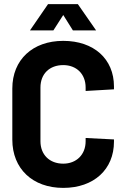

<svg xmlns="http://www.w3.org/2000/svg" viewBox="-20 -907 598 935"><path d="M288 8C437 8 535 -82 535 -217V-228L397 -235V-219C397 -154 352 -110 288 -110C221 -110 177 -154 177 -219V-481C177 -547 221 -590 288 -590C352 -590 397 -547 397 -481V-464L535 -472V-486C535 -620 437 -708 288 -708C139 -708 40 -616 40 -476V-227C40 -85 139 8 288 8ZM126 -759H240L288 -834L335 -759H448L359 -887H214Z"/></svg>

Font: Vanilla Cream ExtraBold
Style: Regular
Weight: 800
Designer: Jeremy Tribby, Jinavaṁso
Foundry: Tribby Type
Version: Version 1.422;Glyphs 3.1.2 (3151)